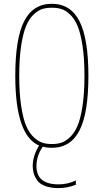

<svg xmlns="http://www.w3.org/2000/svg" viewBox="-20 -760 540 1000"><path d="M203.1 3.9Q169.9 49.8 169.9 105.5Q169.9 200.2 285.2 200.2Q333 200.2 375 179.7V202.1Q331.1 219.7 285.2 219.7Q244.1 219.7 214.8 208.5Q185.5 197.3 172.9 178.2Q160.2 159.2 155.3 141.6Q150.4 124 150.4 105.5Q150.4 51.8 183.6 -2Q59.6 -54.7 59.6 -365.2Q59.6 -559.6 106 -649.9Q152.3 -740.2 250 -740.2Q347.7 -740.2 394 -649.4Q440.4 -558.6 440.4 -364.7Q440.4 -170.9 394 -80.6Q347.7 9.8 250 9.8Q224.6 9.8 203.1 3.9ZM201.2 -16.6Q222.7 -9.8 250 -9.8Q277.3 -9.8 298.8 -16.6Q320.3 -23.4 343.8 -44.9Q367.2 -66.4 383.3 -103.5Q399.4 -140.6 409.7 -207.5Q419.9 -274.4 419.9 -365.2Q419.9 -456.1 409.7 -522.5Q399.4 -588.9 383.3 -626.5Q367.2 -664.1 343.8 -685.5Q320.3 -707 298.8 -713.4Q277.3 -719.7 250 -719.7Q222.7 -719.7 201.2 -713.4Q179.7 -707 156.2 -685.5Q132.8 -664.1 116.7 -626.5Q100.6 -588.9 90.3 -522.5Q80.1 -456.1 80.1 -365.2Q80.1 -274.4 90.3 -207.5Q100.6 -140.6 116.7 -103.5Q132.8 -66.4 156.2 -44.9Q179.7 -23.4 201.2 -16.6Z"/></svg>

Font: Mgen+ 1m thin
Style: Regular
Weight: 100
Designer: [Source Han Sans]
Ryoko NISHIZUKA  (kana & ideographs); Paul D. Hunt (Latin, Greek & Cyrillic); Wenlong ZHANG  (bopomofo
Version: Version 1.059.20150602